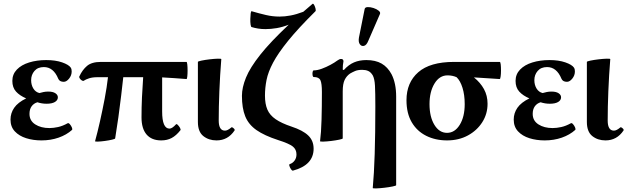

<svg xmlns="http://www.w3.org/2000/svg" viewBox="-20 -751 3416 1042"><path d="M205 11Q160 11 122 -1Q84 -13 60.5 -38Q37 -63 37 -102Q37 -137 57 -166Q77 -195 122 -217Q87 -232 67 -254Q47 -276 47 -312Q47 -348 71.5 -373.5Q96 -399 138 -412Q180 -425 231 -425Q281 -425 317 -412.5Q353 -400 364 -384Q367 -379 368 -374Q369 -369 369 -363Q369 -342 355 -324.5Q341 -307 326 -307Q303 -307 296 -324Q270 -387 218 -387Q185 -387 167 -366Q149 -345 149 -316Q149 -290 161 -270.5Q173 -251 194 -246Q204 -249 216 -251.5Q228 -254 242 -254Q267 -254 280.5 -245Q294 -236 294 -223Q294 -207 278 -197.5Q262 -188 233 -188Q207 -188 183 -196Q163 -190 151.5 -174Q140 -158 140 -133Q140 -96 171 -76Q202 -56 248 -56Q270 -56 295 -61.5Q320 -67 347 -82Q352 -85 359 -77Q366 -69 370 -59.5Q374 -50 371 -46Q341 -19 298 -4Q255 11 205 11Z M496 15Q509 -32 522.5 -92Q536 -152 548 -215Q560 -278 566 -332H509Q482 -332 463.5 -326Q445 -320 435 -313Q431 -310 424 -314.5Q417 -319 412.5 -326Q408 -333 411 -337Q427 -372 452.5 -393.5Q478 -415 528 -415H992Q995 -415 996.5 -401Q998 -387 998 -368.5Q998 -350 996.5 -336Q995 -322 992 -322Q958 -325 925 -327Q892 -329 860 -331V-146Q860 -53 900 -53Q914 -53 935 -76Q938 -80 945 -73Q952 -66 957 -57Q962 -48 959 -44Q936 -15 911.5 -2Q887 11 855 11Q803 11 775.5 -21Q748 -53 748 -114Q748 -168 750.5 -223Q753 -278 757 -332H649Q644 -288 637.5 -231.5Q631 -175 622.5 -115Q614 -55 605 0Q605 3 588 7Q571 11 549 14Q527 17 511 17.5Q495 18 496 15Z M1155 11Q1113 11 1083.5 -12.5Q1054 -36 1054 -89V-415Q1054 -418 1073 -422Q1092 -426 1117.5 -429Q1143 -432 1162 -432.5Q1181 -433 1181 -430Q1174 -343 1170.5 -256Q1167 -169 1167 -97Q1167 -42 1201 -42Q1215 -42 1235 -59Q1238 -63 1247 -55.5Q1256 -48 1253 -43Q1217 11 1155 11Z M1570 175Q1565 176 1559 167Q1553 158 1550.5 149Q1548 140 1554 139Q1569 134 1579 120Q1589 106 1589 87Q1589 60 1569 44Q1549 28 1489 9Q1415 -15 1372 -45Q1329 -75 1311 -119.5Q1293 -164 1293 -231Q1293 -276 1315 -330Q1337 -384 1392.5 -454Q1448 -524 1547 -617Q1514 -604 1482 -598.5Q1450 -593 1420 -593Q1400 -593 1381 -596Q1362 -599 1346 -604Q1342 -604 1340 -617.5Q1338 -631 1338.5 -648.5Q1339 -666 1340.5 -678.5Q1342 -691 1346 -690Q1387 -678 1423.5 -669.5Q1460 -661 1497 -661Q1526 -661 1557.5 -667Q1589 -673 1626 -687Q1650 -708 1676 -730Q1680 -733 1685 -724Q1690 -715 1692.5 -704Q1695 -693 1692 -690Q1599 -598 1544 -530Q1489 -462 1462 -411Q1435 -360 1426.5 -317Q1418 -274 1418 -232Q1418 -187 1431 -156.5Q1444 -126 1476 -104Q1508 -82 1562 -64Q1623 -44 1652.5 -16Q1682 12 1682 56Q1682 145 1570 175Z M2003 269Q2010 195 2013.5 84.5Q2017 -26 2017 -173Q2017 -249 2015 -286Q2013 -323 2003 -342Q1992 -360 1978 -366Q1964 -372 1946 -372Q1922 -372 1907 -365.5Q1892 -359 1880 -352Q1861 -339 1850.5 -317.5Q1840 -296 1840 -255V0Q1840 3 1821 7Q1802 11 1777.5 14Q1753 17 1734.5 17.5Q1716 18 1717 15Q1723 -30 1725 -100.5Q1727 -171 1727 -252Q1727 -298 1719 -315.5Q1711 -333 1683 -333Q1678 -333 1676.5 -342Q1675 -351 1676.5 -360Q1678 -369 1683 -369Q1702 -369 1726.5 -378Q1751 -387 1774 -399.5Q1797 -412 1810 -422Q1822 -431 1831 -431Q1844 -431 1844 -418Q1840 -399 1840 -373L1846 -371Q1872 -400 1901.5 -412.5Q1931 -425 1968 -425Q2018 -425 2051 -406Q2084 -387 2105 -348Q2130 -299 2130 -227V254Q2130 257 2110.5 261Q2091 265 2065.5 268Q2040 271 2021 271.5Q2002 272 2003 269ZM1979 -530Q1969 -505 1955 -502Q1941 -499 1932.5 -511.5Q1924 -524 1928 -547L1959 -702Q1961 -712 1975.5 -712.5Q1990 -713 2007 -707.5Q2024 -702 2035 -693Q2046 -684 2042 -675Z M2406 11Q2343 11 2293 -14Q2243 -39 2214.5 -87.5Q2186 -136 2186 -207Q2186 -303 2250 -359Q2314 -415 2444 -415H2692Q2696 -415 2697.5 -401Q2699 -387 2699 -368.5Q2699 -350 2697 -336Q2695 -322 2692 -322Q2657 -324 2623 -326.5Q2589 -329 2552 -331Q2587 -303 2606.5 -267.5Q2626 -232 2626 -188Q2626 -133 2597.5 -88Q2569 -43 2519.5 -16Q2470 11 2406 11ZM2406 -30Q2448 -30 2475 -73.5Q2502 -117 2502 -186Q2502 -236 2490 -274.5Q2478 -313 2458 -332Q2447 -337 2434.5 -339.5Q2422 -342 2409 -342Q2365 -342 2338 -297.5Q2311 -253 2311 -186Q2311 -117 2337.5 -73.5Q2364 -30 2406 -30Z M2936 11Q2891 11 2853 -1Q2815 -13 2791.5 -38Q2768 -63 2768 -102Q2768 -137 2788 -166Q2808 -195 2853 -217Q2818 -232 2798 -254Q2778 -276 2778 -312Q2778 -348 2802.5 -373.5Q2827 -399 2869 -412Q2911 -425 2962 -425Q3012 -425 3048 -412.5Q3084 -400 3095 -384Q3098 -379 3099 -374Q3100 -369 3100 -363Q3100 -342 3086 -324.5Q3072 -307 3057 -307Q3034 -307 3027 -324Q3001 -387 2949 -387Q2916 -387 2898 -366Q2880 -345 2880 -316Q2880 -290 2892 -270.5Q2904 -251 2925 -246Q2935 -249 2947 -251.5Q2959 -254 2973 -254Q2998 -254 3011.5 -245Q3025 -236 3025 -223Q3025 -207 3009 -197.5Q2993 -188 2964 -188Q2938 -188 2914 -196Q2894 -190 2882.5 -174Q2871 -158 2871 -133Q2871 -96 2902 -76Q2933 -56 2979 -56Q3001 -56 3026 -61.5Q3051 -67 3078 -82Q3083 -85 3090 -77Q3097 -69 3101 -59.5Q3105 -50 3102 -46Q3072 -19 3029 -4Q2986 11 2936 11Z M3266 11Q3224 11 3194.5 -12.5Q3165 -36 3165 -89V-415Q3165 -418 3184 -422Q3203 -426 3228.5 -429Q3254 -432 3273 -432.5Q3292 -433 3292 -430Q3285 -343 3281.5 -256Q3278 -169 3278 -97Q3278 -42 3312 -42Q3326 -42 3346 -59Q3349 -63 3358 -55.5Q3367 -48 3364 -43Q3328 11 3266 11Z"/></svg>

Font: Junicode SmExp
Style: Bold
Weight: 700
Width: 6
Designer: Peter S. Baker
Version: Version 2.205; ttfautohint (v1.8.4)